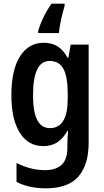

<svg xmlns="http://www.w3.org/2000/svg" viewBox="-20 -786 568 1046"><path d="M218 -553Q261 -553 292.5 -534Q324 -515 347 -473H353L365 -543H463V-9Q463 112 407 176Q351 240 229 240Q138 240 70 205V102Q147 141 226 141Q284 141 315.5 112Q347 83 347 18V4Q347 -11 348 -32.5Q349 -54 351 -73H347Q324 -31 292 -10.5Q260 10 215 10Q134 10 88 -62.5Q42 -135 42 -269Q42 -405 89 -479Q136 -553 218 -553ZM250 -454Q160 -454 160 -267Q160 -176 183 -132Q206 -88 252 -88Q349 -88 349 -249V-274Q349 -368 325.5 -411Q302 -454 250 -454ZM332 -754Q322 -721 312.5 -678Q303 -635 301 -606H188V-616Q197 -651 217 -692Q237 -733 261 -766H332Z"/></svg>

Font: Noto Sans Hebrew Condensed SemiBold
Style: Regular
Weight: 600
Width: 3
Designer: Monotype Design Team
Foundry: Monotype Imaging Inc.
Version: Version 2.004; ttfautohint (v1.8.4.7-5d5b)